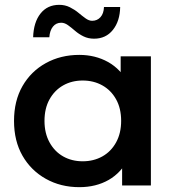

<svg xmlns="http://www.w3.org/2000/svg" viewBox="-20 -767 726 794"><path d="M308 7Q231 7 169.5 -27.5Q108 -62 73 -123Q38 -184 38 -267Q38 -350 73 -411Q108 -472 169.5 -506Q231 -540 308 -540Q374 -540 427 -510.5Q480 -481 511.5 -421Q543 -361 543 -267Q543 -174 512.5 -113.5Q482 -53 429.5 -23Q377 7 308 7ZM322 -100Q367 -100 403 -120Q439 -140 460 -178Q481 -216 481 -267Q481 -319 460 -356.5Q439 -394 403 -414Q367 -434 322 -434Q277 -434 241.5 -414Q206 -394 185 -356.5Q164 -319 164 -267Q164 -216 185 -178Q206 -140 241.5 -120Q277 -100 322 -100ZM485 0V-126L489 -268L479 -410V-534H604V0ZM369 -607Q345 -607 325.5 -616.5Q306 -626 290.5 -639.5Q275 -653 261 -663Q247 -673 233 -673Q212 -673 199 -657Q186 -641 184 -613H117Q119 -675 147.5 -711Q176 -747 225 -747Q249 -747 269 -737Q289 -727 304.5 -714Q320 -701 334 -691Q348 -681 361 -681Q382 -681 395.5 -696Q409 -711 410 -738H477Q476 -680 447 -643.5Q418 -607 369 -607Z"/></svg>

Font: MOST Montserrat SemiBold
Style: Regular
Weight: 600
Designer: Julieta Ulanovsky
Foundry: Julieta Ulanovsky
Version: Version 8.000;March 11, 2024;FontCreator 15.0.0.2926 64-bit